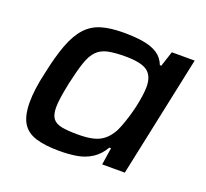

<svg xmlns="http://www.w3.org/2000/svg" viewBox="-97 -634 814 758"><g transform="rotate(20 310.0 -255.0)"><path d="M222 8Q160 8 121 -4.5Q82 -17 64 -48Q46 -79 46 -134Q46 -159 50 -190.5Q54 -222 63 -260Q79 -337 98 -387Q117 -437 143.5 -466Q170 -495 208 -506.5Q246 -518 302 -518Q348 -518 384 -512Q420 -506 444 -490.5Q468 -475 479 -446H485L506 -510H602L494 0H399L410 -72H403Q383 -38 355 -20.5Q327 -3 293.5 2.5Q260 8 222 8ZM268 -78Q306 -78 331 -84Q356 -90 373 -103Q390 -116 402 -135Q411 -148 419 -169Q427 -190 434.5 -214Q442 -238 447.5 -263Q453 -288 456 -310Q459 -332 459 -347Q459 -393 432.5 -412.5Q406 -432 340 -432Q295 -432 267 -426Q239 -420 221 -402Q203 -384 191 -349Q179 -314 166 -255Q159 -221 155 -195Q151 -169 151 -150Q151 -119 162.5 -103.5Q174 -88 199.5 -83Q225 -78 268 -78Z"/></g></svg>

Font: Saira SemiExpanded Medium
Style: Italic
Weight: 500
Width: 6
Italic angle: -12°
Designer: Hector Gatti with collaboration of the Omnibus-Type team
Foundry: Omnibus-Type
Version: Version 1.101